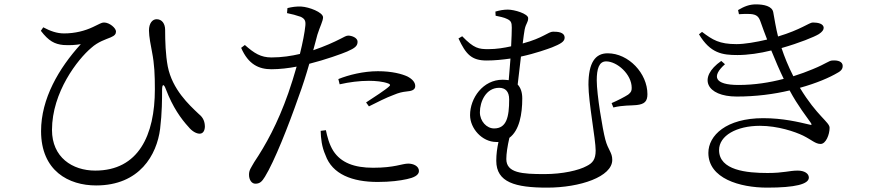

<svg xmlns="http://www.w3.org/2000/svg" viewBox="-20 -811 4040 879"><path d="M270 -605C300 -603 327 -605 350 -609C249 -498 168 -359 168 -211C168 -28 295 38 420 38C620 38 698 -103 713 -221C722 -294 722 -360 722 -398C722 -428 730 -429 740 -401C771 -320 809 -267 843 -230C859 -210 879 -199 894 -199C911 -199 918 -215 918 -233C917 -263 904 -278 888 -291C846 -331 769 -401 748 -507C738 -560 736 -623 736 -674C736 -702 722 -723 697 -723C678 -723 662 -705 662 -671C662 -644 671 -599 676 -573C687 -517 689 -468 689 -402C689 -192 614 -30 416 -30C311 -30 218 -91 218 -216C218 -389 336 -540 398 -592C429 -620 463 -630 487 -640C506 -648 511 -656 511 -667C511 -682 482 -708 456 -708C444 -708 436 -701 405 -687C369 -670 324 -658 273 -658C240 -658 210 -669 178 -686L167 -670C203 -623 230 -609 270 -605Z M1535 -425C1579 -435 1625 -441 1669 -441C1699 -441 1733 -438 1757 -429C1766 -426 1769 -421 1761 -415C1748 -402 1690 -364 1656 -342L1669 -324C1703 -341 1750 -365 1781 -376C1807 -387 1822 -390 1840 -392C1864 -394 1881 -399 1881 -417C1881 -434 1868 -449 1845 -461C1821 -472 1776 -485 1710 -485C1644 -485 1576 -468 1529 -449ZM1294 -751C1315 -747 1337 -741 1357 -734C1375 -725 1380 -716 1378 -694C1375 -663 1366 -616 1353 -564C1315 -555 1270 -548 1223 -548C1174 -548 1144 -567 1101 -605L1084 -592C1117 -516 1165 -494 1223 -494C1260 -494 1302 -499 1338 -506C1326 -464 1313 -422 1300 -385C1251 -245 1195 -145 1144 -69C1129 -42 1120 -33 1120 -11C1120 12 1132 30 1149 30C1169 30 1179 21 1193 -2C1236 -72 1300 -233 1347 -368C1365 -416 1382 -470 1396 -519C1468 -537 1546 -565 1569 -575C1606 -591 1617 -601 1617 -620C1617 -638 1591 -648 1574 -648C1566 -648 1555 -642 1540 -634C1509 -618 1467 -599 1414 -581C1422 -609 1428 -634 1433 -652C1445 -690 1459 -715 1459 -732C1458 -755 1395 -779 1359 -781C1335 -782 1317 -779 1296 -774ZM1448 -212C1449 -177 1453 -139 1470 -101C1501 -13 1593 22 1709 22C1767 22 1812 16 1843 9C1872 3 1898 -8 1898 -28C1898 -51 1872 -62 1849 -62C1820 -62 1788 -43 1688 -43C1602 -43 1541 -66 1506 -120C1487 -150 1478 -186 1472 -215Z M2242 -223C2208 -223 2177 -256 2177 -297C2177 -346 2205 -409 2265 -409C2293 -409 2311 -393 2311 -356C2311 -275 2299 -223 2242 -223ZM2079 -635C2113 -562 2139 -534 2208 -534C2245 -534 2282 -538 2317 -543C2314 -509 2312 -475 2309 -444C2300 -445 2291 -446 2281 -446C2191 -446 2132 -362 2132 -284C2132 -223 2187 -161 2252 -161H2262C2256 -133 2252 -106 2252 -75C2252 24 2339 48 2485 48C2636 48 2783 -2 2783 -79C2783 -114 2764 -123 2751 -173C2739 -218 2712 -378 2712 -443C2712 -495 2722 -530 2755 -530C2805 -530 2872 -471 2872 -409C2872 -396 2870 -389 2856 -378C2841 -368 2806 -350 2780 -339L2788 -319C2834 -330 2865 -327 2894 -330C2931 -334 2944 -347 2944 -380C2944 -475 2858 -567 2762 -567C2705 -567 2674 -524 2674 -423C2674 -344 2707 -173 2707 -122C2707 -80 2692 -64 2666 -51C2630 -31 2555 -14 2473 -14C2370 -14 2298 -19 2298 -83C2298 -107 2303 -141 2312 -180C2358 -214 2371 -289 2371 -360C2371 -390 2363 -410 2350 -424C2355 -465 2360 -511 2365 -552C2434 -567 2488 -587 2507 -594C2544 -609 2565 -620 2565 -638C2565 -664 2534 -666 2512 -666C2490 -666 2467 -637 2373 -612C2376 -640 2380 -663 2382 -676C2388 -705 2398 -708 2398 -728C2398 -748 2335 -767 2305 -767C2286 -767 2269 -764 2248 -758C2248 -758 2249 -743 2249 -739C2264 -736 2289 -731 2302 -724C2319 -716 2323 -708 2323 -685C2323 -668 2322 -637 2320 -599C2289 -592 2253 -586 2216 -586C2172 -586 2150 -589 2096 -645Z M3363 -746C3380 -747 3397 -748 3414 -747C3445 -745 3454 -734 3462 -711C3472 -684 3481 -657 3492 -630C3442 -618 3388 -609 3352 -609C3273 -609 3243 -628 3194 -665L3180 -654C3232 -567 3287 -559 3356 -559C3404 -559 3459 -567 3511 -580C3530 -533 3549 -489 3568 -450C3504 -433 3433 -422 3361 -422C3250 -422 3237 -462 3299 -517L3282 -532C3173 -456 3213 -369 3353 -369C3441 -369 3524 -380 3595 -397C3633 -326 3674 -275 3691 -250C3698 -240 3697 -237 3684 -241C3637 -252 3565 -270 3474 -270C3305 -270 3223 -191 3223 -111C3223 6 3367 48 3492 48C3621 48 3683 32 3683 2C3683 -17 3662 -30 3632 -30C3593 -30 3569 -19 3494 -19C3399 -19 3272 -31 3272 -124C3272 -190 3352 -235 3459 -235C3541 -235 3620 -208 3657 -190C3697 -170 3713 -152 3737 -152C3761 -152 3778 -195 3778 -226C3778 -252 3720 -280 3642 -409C3718 -430 3778 -456 3815 -478C3834 -488 3838 -499 3838 -509C3838 -529 3816 -536 3791 -534C3775 -534 3764 -520 3700 -494C3674 -483 3644 -472 3612 -462C3588 -509 3571 -552 3558 -591C3639 -614 3708 -642 3729 -655C3744 -665 3751 -674 3751 -684C3750 -703 3724 -708 3701 -708C3685 -708 3646 -675 3542 -644C3532 -683 3526 -723 3520 -755C3515 -783 3477 -791 3441 -791C3411 -791 3388 -782 3359 -765Z"/></svg>

Font: Source Han Serif AKR9
Style: Regular
Weight: 400
Designer: Ryoko NISHIZUKA 西塚涼子 (kana & ideographs); Frank Grießhammer (Latin, Greek & Cyrillic); Sandoll Communications 산돌커뮤니케이션, 
Foundry: Adobe Systems Incorporated
Version: Version 1.005;hotconv 1.0.107;makeotfexe 2.5.65593